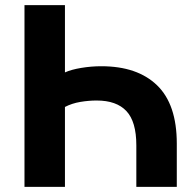

<svg xmlns="http://www.w3.org/2000/svg" viewBox="-20 -725 758 745"><path d="M75 0V-705H232V-444Q256 -455 295 -461.5Q334 -468 373 -468Q513 -468 589.5 -394Q666 -320 666 -168V0H509V-161Q509 -253 470.5 -294Q432 -335 355 -335Q324 -335 291.5 -329.5Q259 -324 232 -310V0Z"/></svg>

Font: Nunito Sans 11pt ExtraBold
Style: Regular
Weight: 800
Version: Version 3.101;gftools[0.9.27]